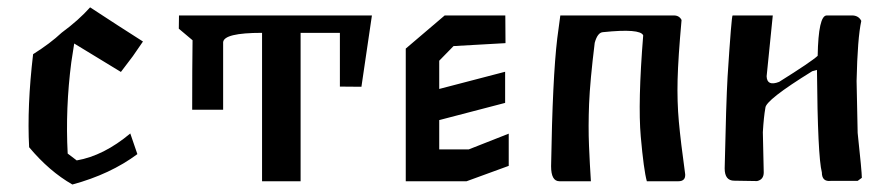

<svg xmlns="http://www.w3.org/2000/svg" viewBox="-20 -489 2401 518"><path d="M172.4 -321.3Q156.2 -196.8 162.6 -74.7L187 -56.2Q259.8 -68.8 331.5 -128.9L350.6 -73.2Q277.8 -19 175.3 8.8Q112.8 -26.9 58.6 -91.8Q52.7 -201.7 69.3 -342.8Q115.2 -371.6 146.5 -400.9Q192.4 -434.6 223.1 -469.2Q300.3 -418.5 365.7 -377L338.4 -337.4L306.2 -294.9Q243.7 -333 180.2 -371.6Z M498.5 -192.9Q498.5 -308.6 499.5 -380.4L462.4 -411.6L462.9 -447.3H983.4L955.1 -254.9L897 -255.4V-400.4H791V0H687V-400.4Q584 -400.4 582 -375V-192.9Z M1165 -165V-85.9H1244.6L1352.5 -128.4V-41.5L1238.8 0H1074.7V-357.9L1179.7 -447.3H1343.3L1343.8 -372.6L1203.6 -364.7L1165 -325.2V-249L1342.8 -295.4V-211.4Z M1798.3 -447.3Q1812.5 -447.3 1818.8 -435.1Q1809.6 -333.5 1808.1 -274.2Q1806.6 -214.8 1811.5 -160.9Q1816.4 -106.9 1828.6 -18.6Q1829.6 0 1810.1 0H1725.1Q1716.8 -29.8 1708.7 -120.8Q1700.7 -211.9 1715.3 -393.6Q1707.5 -412.6 1607.4 -402.3Q1592.3 -401.9 1584.5 -373.5Q1571.8 -270.5 1569.3 -208.7Q1566.9 -147 1569.1 -95.5Q1571.3 -43.9 1574.2 0H1489.3Q1466.8 0 1466.8 -40.5Q1470.7 -279.3 1483.4 -385.3L1491.7 -447.3Z M2064.9 -447.3 2048.3 -283.2Q2049.3 -255.4 2082 -268.1Q2169.4 -322.8 2186 -338.4Q2188 -447.3 2210.4 -447.3H2280.8Q2296.9 -446.3 2303.7 -432.6Q2293.5 -386.2 2291 -270.5L2293.9 -130.4Q2305.2 -25.4 2305.2 -9.3L2293.9 -1H2221.7Q2197.3 2 2197.3 -23.9Q2186 -67.4 2184.1 -300.3L2171.4 -296.9Q2044.9 -218.8 2044.9 -197.8Q2040.5 -173.3 2038.1 -132.3L2040.5 -23.9Q2040.5 -4.4 2022.5 -0.5L1960.9 -1.5Q1935.1 -1.5 1935.1 -34.7Q1939 -213.4 1942.9 -281.2Q1953.6 -447.3 1956.5 -447.3Z"/></svg>

Font: Panteley
Style: Regular
Weight: 500
Designer: Kalashnikov Yuriy
Foundry: Øêîëà ïàâà èìåíè ñâÿòîãî àâíîàïîñòîëüíîãî Âëàäèìèà
Version: Version 1.80 April 12, 2018